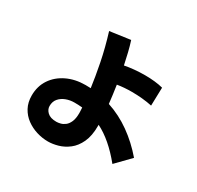

<svg xmlns="http://www.w3.org/2000/svg" viewBox="-186 -1059 1371 1335"><g transform="rotate(30 500.0 -391.5)"><path d="M352 59Q306 59 260.5 45Q215 31 177.5 3.5Q140 -24 117.5 -65.5Q95 -107 95 -162Q95 -237 132.5 -293Q170 -349 235.5 -380.5Q301 -412 383 -412Q404 -412 425 -411Q414 -494 393 -600Q372 -706 337 -819L501 -842Q514 -802 525 -756.5Q536 -711 546 -663Q580 -670 622.5 -674Q665 -678 708 -678Q748 -678 785.5 -674Q823 -670 853 -662L849 -516Q812 -524 770 -528Q728 -532 687 -532Q624 -532 570 -523Q576 -485 580.5 -449Q585 -413 589 -379Q686 -347 771 -286.5Q856 -226 928 -142L819 -30Q711 -163 600 -218V-209Q600 -129 575.5 -76.5Q551 -24 512.5 5.5Q474 35 431.5 47Q389 59 352 59ZM239 -161Q239 -133 262.5 -111Q286 -89 334 -89Q348 -89 366.5 -93.5Q385 -98 402.5 -111.5Q420 -125 431.5 -151.5Q443 -178 443 -221Q443 -226 442.5 -237Q442 -248 441 -265Q411 -268 378 -268Q342 -268 310.5 -256Q279 -244 259 -220.5Q239 -197 239 -161Z"/></g></svg>

Font: Mochiy Pop One
Style: Regular
Weight: 400
Designer: FONTDASU
Foundry: FONTDASU / Google Inc. / Adobe
Version: Version 2.000